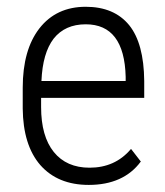

<svg xmlns="http://www.w3.org/2000/svg" viewBox="-20 -531 483 561"><path d="M347.2 -306.6Q343.3 -460 230.5 -460Q169.9 -460 136.7 -418Q104.5 -376 101.1 -294.4H347.2ZM239.3 9.3Q148.9 9.3 97.7 -48.8Q47.4 -106.9 46.4 -213.9V-274.9Q46.4 -385.3 95.2 -448.2Q144.5 -511.2 230.5 -511.2Q313.5 -511.2 357.4 -457.5Q400.4 -404.3 401.4 -294.4V-246.1V-245.1H399.9H100.1V-218.3Q100.1 -132.8 137.2 -86.9Q174.3 -41 241.7 -41Q315.9 -41 361.8 -94.7L362.8 -95.7L363.8 -94.7L390.6 -60.1L391.6 -59.6L391.1 -58.6Q366.2 -24.9 328.1 -7.8Q290 9.3 239.3 9.3Z"/></svg>

Font: MAUL Condensed Light
Style: Light
Weight: 300
Designer: MAUL
Version: Version 2.137; 2017; ttfautohint (v1.8.3)